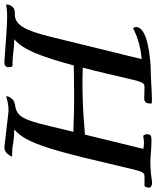

<svg xmlns="http://www.w3.org/2000/svg" viewBox="30 -772 715 877"><g transform="rotate(90 387.5 -333.5)"><path d="M665 -31Q665 -31 660.5 -22.5Q656 -14 646.5 -5Q637 4 621 4L457 -15Q438 -15 423.5 -12.5Q409 -10 388 -4Q388 -4 390 -13Q392 -22 402 -32.5Q412 -43 436 -46Q459 -50 473.5 -64.5Q488 -79 500 -113Q512 -147 526 -207L551 -311Q509 -313 459.5 -314Q410 -315 364 -314.5Q318 -314 286 -313.5Q254 -313 248 -313Q217 -197 190 -133.5Q163 -70 128 -41Q151 -41 168.5 -39Q186 -37 205 -35Q224 -33 251 -33Q254 -32 255 -25.5Q256 -19 256 -14Q256 -6 250.5 -1Q245 4 231 4Q152 -2 105.5 -5Q59 -8 34.5 -8.5Q10 -9 -3.5 -7.5Q-17 -6 -31 -4Q-31 -4 -29.5 -14Q-28 -24 -18.5 -34.5Q-9 -45 15 -44Q49 -43 72 -79.5Q95 -116 117 -207L219 -623Q219 -623 199.5 -621Q180 -619 148 -611Q116 -603 78 -584Q72 -592 72 -598Q73 -617 95 -630Q117 -643 150.5 -650.5Q184 -658 220 -661.5Q256 -665 286 -665Q293 -665 314.5 -666Q336 -667 361 -668.5Q386 -670 404 -670Q422 -670 422 -667Q422 -648 416 -641.5Q410 -635 402.5 -635Q395 -635 390 -635Q390 -635 374.5 -635.5Q359 -636 344 -636Q332 -636 326 -623.5Q320 -611 314 -586Q298 -518 284.5 -460.5Q271 -403 258 -354Q310 -352 368 -353Q426 -354 478.5 -357.5Q531 -361 564 -364L629 -631Q629 -631 612.5 -633Q596 -635 569 -630Q562 -639 562 -646Q562 -660 568 -664Q574 -668 588 -668Q616 -668 663.5 -664Q711 -660 776 -670Q790 -672 798 -667.5Q806 -663 806 -658Q806 -644 799 -636H753Q741 -636 735 -623.5Q729 -611 723 -586Q693 -457 670 -363Q647 -269 627 -205Q607 -141 586.5 -101.5Q566 -62 540 -41Q575 -41 602.5 -36Q630 -31 665 -31Z"/></g></svg>

Font: Sedan
Style: Italic
Weight: 400
Italic angle: -13.8°
Designer: Sebastian Salazar
Foundry: Sebastian Salazar
Version: Version 1.100; ttfautohint (v1.8.4.7-5d5b)